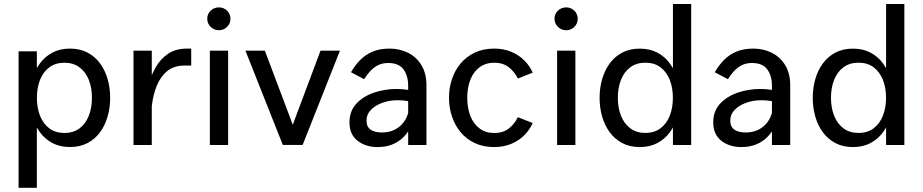

<svg xmlns="http://www.w3.org/2000/svg" viewBox="-20 -712 4533 943"><path d="M71.3 -460V210.4H161V-460ZM296.3 -403.9Q340.1 -403.9 370.3 -381.4Q400.5 -358.9 416 -320.1Q431.5 -281.2 431.5 -231.6Q431.5 -182.3 416 -143.1Q400.5 -103.9 370.4 -81.4Q340.3 -59 296.3 -59Q252.4 -59 222.3 -81.4Q192.3 -103.9 176.7 -143.1Q161.2 -182.3 161.2 -231.6Q161.2 -281.2 176.7 -320.1Q192.3 -358.9 222.3 -381.4Q252.4 -403.9 296.3 -403.9ZM323.7 -473.3Q274.5 -473.3 237.6 -453.7Q200.7 -434.2 176 -400.5Q151.2 -366.9 138.8 -323.3Q126.4 -279.8 126.4 -231.6Q126.4 -183.5 138.8 -140Q151.2 -96.4 176 -62.6Q200.7 -28.8 237.6 -9.4Q274.5 10.1 323.7 10.1Q373 10.1 409.9 -9.4Q446.8 -28.8 471.5 -62.6Q496.2 -96.4 508.6 -140Q521.1 -183.5 521.1 -231.6Q521.1 -279.8 508.6 -323.3Q496.2 -366.9 471.5 -400.5Q446.8 -434.2 409.9 -453.7Q373 -473.3 323.7 -473.3Z M635.7 -463V0H725.5V-463ZM725.3 -189.2Q731.4 -244.8 749.8 -290.4Q768.2 -336 801.5 -363Q834.7 -390 885.1 -390H919.1V-473.3H898.4Q843.3 -473.3 805.7 -448Q768.1 -422.7 744.4 -381.1Q720.7 -339.6 708.1 -290.1Q695.4 -240.5 690.6 -192.3Z M997.9 -620Q997.9 -596.4 1014.7 -579.9Q1031.6 -563.5 1055.2 -563.5Q1078.7 -563.5 1095.3 -579.9Q1111.9 -596.3 1111.9 -619.9Q1111.9 -643.5 1095.3 -659.6Q1078.7 -675.7 1055.2 -675.7Q1031.6 -675.7 1014.7 -659.7Q997.9 -643.6 997.9 -620ZM1010.7 -463V0H1100.4V-463Z M1554.2 -463 1417.9 -99.4 1280.9 -463H1185.5L1369 -0.3H1466.4L1649.6 -463Z M2074.5 -292.5Q2074.5 -352.1 2049.7 -392.2Q2025 -432.4 1984 -452.8Q1942.9 -473.3 1893 -473.3Q1845.3 -473.3 1810.1 -458.4Q1774.9 -443.6 1749.2 -417.5Q1723.6 -391.4 1704 -357.2L1768.4 -323.1Q1782.7 -345.9 1799.5 -363.9Q1816.3 -381.8 1837.6 -392.2Q1858.9 -402.6 1886.6 -402.6Q1938.5 -402.6 1961.6 -371.4Q1984.7 -340.1 1984.7 -290.9V0H2074.5ZM2024.2 -165 1987.6 -168.4Q1976.4 -118.1 1941.3 -89.7Q1906.2 -61.3 1855.6 -61.3Q1820.1 -61.3 1800.1 -75.4Q1780.1 -89.4 1780.1 -120Q1780.1 -150.5 1802 -172.8Q1823.9 -195.1 1858.6 -207.4Q1893.4 -219.7 1932.2 -219.7Q1949.8 -219.7 1967.8 -217.7Q1985.8 -215.6 2002 -211.3L2031.9 -259.9Q2006.7 -266.9 1981 -271Q1955.4 -275 1926.6 -275Q1869.3 -275 1816.4 -256.9Q1763.5 -238.8 1729.9 -202.6Q1696.4 -166.3 1696.4 -110.9Q1696.4 -51.8 1736 -20.8Q1775.7 10.3 1834 10.3Q1875.6 10.3 1907.5 -2.8Q1939.3 -15.8 1962.6 -39.5Q1985.8 -63.1 2001 -95.2Q2016.2 -127.3 2024.2 -165Z M2407.6 -58.8Q2365.3 -58.8 2335.5 -81Q2305.8 -103.1 2290.3 -142.2Q2274.9 -181.3 2274.9 -231.6Q2274.9 -282.1 2290.3 -320.9Q2305.8 -359.7 2335.5 -381.8Q2365.3 -403.9 2407.6 -403.9Q2451.2 -403.9 2479.7 -381.1Q2508.2 -358.4 2523.3 -326.2L2596.3 -355.1Q2582.6 -387.3 2556.1 -414.2Q2529.7 -441.1 2492.1 -457.2Q2454.5 -473.3 2407.2 -473.3Q2353.5 -473.3 2312.1 -453.7Q2270.8 -434.2 2242.5 -400.5Q2214.2 -366.9 2199.7 -323.3Q2185.2 -279.8 2185.2 -231.6Q2185.2 -183.5 2199.7 -140Q2214.2 -96.4 2242.5 -62.5Q2270.8 -28.6 2312.1 -9.2Q2353.5 10.3 2407.2 10.3Q2454.5 10.3 2492.1 -5.9Q2529.7 -22 2556.1 -48.9Q2582.6 -75.8 2596.3 -107.8L2523.3 -136.5Q2508.2 -104.2 2479.7 -81.5Q2451.2 -58.8 2407.6 -58.8Z M2703.4 -620Q2703.4 -596.4 2720.3 -579.9Q2737.2 -563.5 2760.7 -563.5Q2784.3 -563.5 2800.9 -579.9Q2817.4 -596.3 2817.4 -619.9Q2817.4 -643.5 2800.9 -659.6Q2784.3 -675.7 2760.7 -675.7Q2737.2 -675.7 2720.3 -659.7Q2703.4 -643.6 2703.4 -620ZM2716.2 -463V0H2806V-463Z M3374.8 0V-692.3H3285.1V0ZM3149.7 -59.1Q3106.1 -59.1 3075.9 -81.6Q3045.7 -104.1 3030.1 -143.1Q3014.5 -182.1 3014.5 -231.4Q3014.5 -281.1 3030 -320.1Q3045.5 -359.1 3075.8 -381.6Q3106.1 -404.1 3149.7 -404.1Q3193.8 -404.1 3223.8 -381.6Q3253.7 -359.1 3269.3 -320.1Q3284.8 -281.1 3284.8 -231.4Q3284.8 -182.1 3269.3 -143.1Q3253.7 -104.1 3223.7 -81.6Q3193.6 -59.1 3149.7 -59.1ZM3122.3 10.3Q3171.5 10.3 3208.4 -9.3Q3245.3 -28.8 3270 -62.5Q3294.7 -96.1 3307.2 -139.8Q3319.6 -183.4 3319.6 -231.4Q3319.6 -279.7 3307.2 -323.1Q3294.7 -366.6 3270 -400.4Q3245.3 -434.2 3208.4 -453.6Q3171.5 -473.1 3122.3 -473.1Q3073 -473.1 3036.1 -453.6Q2999.2 -434.2 2974.5 -400.4Q2949.8 -366.6 2937.3 -323.1Q2924.9 -279.7 2924.9 -231.4Q2924.9 -183.4 2937.3 -139.8Q2949.8 -96.1 2974.5 -62.5Q2999.2 -28.8 3036.1 -9.3Q3073 10.3 3122.3 10.3Z M3861.1 -292.5Q3861.1 -352.1 3836.4 -392.2Q3811.6 -432.4 3770.6 -452.8Q3729.6 -473.3 3679.6 -473.3Q3632 -473.3 3596.7 -458.4Q3561.5 -443.6 3535.9 -417.5Q3510.2 -391.4 3490.6 -357.2L3555.1 -323.1Q3569.3 -345.9 3586.1 -363.9Q3603 -381.8 3624.3 -392.2Q3645.6 -402.6 3673.2 -402.6Q3725.2 -402.6 3748.3 -371.4Q3771.4 -340.1 3771.4 -290.9V0H3861.1ZM3810.9 -165 3774.2 -168.4Q3763.1 -118.1 3727.9 -89.7Q3692.8 -61.3 3642.2 -61.3Q3606.8 -61.3 3586.7 -75.4Q3566.7 -89.4 3566.7 -120Q3566.7 -150.5 3588.6 -172.8Q3610.5 -195.1 3645.3 -207.4Q3680 -219.7 3718.8 -219.7Q3736.5 -219.7 3754.4 -217.7Q3772.4 -215.6 3788.6 -211.3L3818.5 -259.9Q3793.3 -266.9 3767.7 -271Q3742 -275 3713.3 -275Q3655.9 -275 3603 -256.9Q3550.2 -238.8 3516.6 -202.6Q3483 -166.3 3483 -110.9Q3483 -51.8 3522.6 -20.8Q3562.3 10.3 3620.6 10.3Q3662.2 10.3 3694.1 -2.8Q3726 -15.8 3749.2 -39.5Q3772.5 -63.1 3787.7 -95.2Q3802.9 -127.3 3810.9 -165Z M4421.7 0V-692.3H4332V0ZM4196.6 -59.1Q4153 -59.1 4122.8 -81.6Q4092.6 -104.1 4077 -143.1Q4061.3 -182.1 4061.3 -231.4Q4061.3 -281.1 4076.9 -320.1Q4092.4 -359.1 4122.7 -381.6Q4153 -404.1 4196.6 -404.1Q4240.7 -404.1 4270.6 -381.6Q4300.6 -359.1 4316.1 -320.1Q4331.7 -281.1 4331.7 -231.4Q4331.7 -182.1 4316.1 -143.1Q4300.6 -104.1 4270.5 -81.6Q4240.5 -59.1 4196.6 -59.1ZM4169.1 10.3Q4218.4 10.3 4255.3 -9.3Q4292.2 -28.8 4316.9 -62.5Q4341.6 -96.1 4354 -139.8Q4366.5 -183.4 4366.5 -231.4Q4366.5 -279.7 4354 -323.1Q4341.6 -366.6 4316.9 -400.4Q4292.2 -434.2 4255.3 -453.6Q4218.4 -473.1 4169.1 -473.1Q4119.9 -473.1 4083 -453.6Q4046.1 -434.2 4021.4 -400.4Q3996.6 -366.6 3984.2 -323.1Q3971.8 -279.7 3971.8 -231.4Q3971.8 -183.4 3984.2 -139.8Q3996.6 -96.1 4021.4 -62.5Q4046.1 -28.8 4083 -9.3Q4119.9 10.3 4169.1 10.3Z"/></svg>

Font: Estedad-VF-FD Black
Style: Regular
Weight: 900
Designer: Amin Abedi
Version: Version 4.000